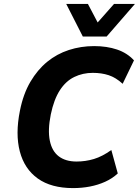

<svg xmlns="http://www.w3.org/2000/svg" viewBox="-20 -952 711 983"><path d="M354 11Q242 11 173.5 -38Q105 -87 81.5 -176.5Q58 -266 82 -385Q99 -471 135.5 -533Q172 -595 221.5 -635.5Q271 -676 332.5 -696Q394 -716 462 -716Q527 -716 579 -698.5Q631 -681 666 -643L608 -523Q573 -555 536.5 -567Q500 -579 455 -579Q404 -579 360.5 -558Q317 -537 286.5 -490Q256 -443 240 -366Q224 -286 235 -232Q246 -178 281 -151.5Q316 -125 372 -125Q418 -125 461 -138Q504 -151 550 -184L583 -64Q555 -38 518.5 -21.5Q482 -5 440.5 3Q399 11 354 11ZM404 -765 319 -932H430L480 -837L564 -932H671L526 -765Z"/></svg>

Font: Nunito Sans 7pt SemiCondensed ExtraBold
Style: Italic
Weight: 800
Width: 4
Italic angle: -9°
Designer: Vernon Adams
Foundry: Vernon Adams
Version: Version 3.101;gftools[0.9.27]